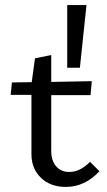

<svg xmlns="http://www.w3.org/2000/svg" viewBox="-20 -730 422 757"><path d="M295 -463H245V-710H321ZM372 -55Q315 7 239 7Q179 7 141.5 -29Q104 -65 104 -122V-356H22L27 -405L105 -406L118 -500L182 -513V-407L342 -410L337 -355H182V-136Q182 -96 201.5 -74Q221 -52 253 -52Q296 -52 335 -92Z"/></svg>

Font: Ysabeau Infant Medium
Style: Regular
Weight: 500
Designer: Christian Thalmann (Catharsis Fonts)
Version: Version 0.003